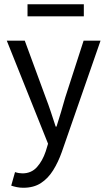

<svg xmlns="http://www.w3.org/2000/svg" viewBox="-20 -678 507 907"><path d="M90 209Q74 209 59.5 206Q45 203 33 199L51 135Q60 138 69 139.5Q78 141 86 141Q128 141 154.5 111.5Q181 82 196 37L207 1L12 -486H97L196 -217Q208 -186 220 -150Q232 -114 243 -80H247Q258 -114 268.5 -149.5Q279 -185 288 -217L375 -486H455L272 40Q255 88 231 126.5Q207 165 173 187Q139 209 90 209ZM110 -601V-658H376V-601Z"/></svg>

Font: Source Sans 3
Style: Regular
Weight: 400
Designer: Paul D. Hunt
Foundry: Adobe
Version: Version 3.046;hotconv 1.0.118;makeotfexe 2.5.65603